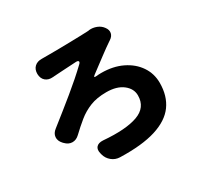

<svg xmlns="http://www.w3.org/2000/svg" viewBox="-170 -994 1340 1281"><g transform="rotate(-30 500.0 -353.5)"><path d="M209 -691Q209 -726 230 -745.5Q251 -765 286 -764Q287 -764 291.5 -764Q296 -764 296 -764Q312 -764 345 -764Q378 -764 419.5 -764.5Q461 -765 503.5 -766Q546 -767 581.5 -768Q617 -769 637 -770Q650 -771 652 -771Q654 -771 652.5 -771.5Q651 -772 654 -772Q683 -775 711.5 -764Q740 -753 757 -729Q774 -706 769.5 -683Q765 -660 740 -644Q739 -643 738 -642.5Q737 -642 734 -640Q698 -616 647.5 -578Q597 -540 538 -496Q516 -479 544 -482Q555 -483 561.5 -483.5Q568 -484 581 -484Q672 -484 741 -450.5Q810 -417 848.5 -360Q887 -303 887 -232Q887 -131 837.5 -63Q788 5 682.5 38Q577 71 409 66Q374 65 347 43Q320 21 311 -13L309 -21Q300 -55 316 -72.5Q332 -90 367 -88Q537 -74 628 -107Q719 -140 719 -232Q719 -284 672.5 -320Q626 -356 546 -356Q473 -356 420.5 -335Q368 -314 325 -279Q282 -244 239 -203Q214 -179 184.5 -179.5Q155 -180 131 -205L125 -211Q101 -237 103.5 -265.5Q106 -294 134 -315Q232 -392 322 -465.5Q412 -539 482 -606Q495 -618 491.5 -625.5Q488 -633 471 -632Q429 -630 382.5 -627Q336 -624 301 -622Q292 -621 290.5 -621Q289 -621 288 -621Q254 -618 232 -636.5Q210 -655 209 -691Z"/></g></svg>

Font: Chiron GoRound TC H
Style: Regular
Weight: 900
Designer: Ryoko NISHIZUKA 西塚涼子 (kana, bopomofo & ideographs); Paul D. Hunt (Latin, Greek & Cyrillic); Sandoll Communications 산돌커뮤니
Foundry: Adobe
Version: Version 1.000;hotconv 1.1.1;makeotfexe 2.6.0